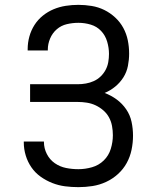

<svg xmlns="http://www.w3.org/2000/svg" viewBox="-20 -763 640 791"><path d="M303 8Q275 8 248 4.5Q221 1 195.5 -9Q170 -19 147.5 -35Q125 -51 109.5 -73.5Q94 -96 86 -122.5Q78 -149 78 -176V-180H161V-178Q161 -152 173 -128.5Q185 -105 206 -90.5Q227 -76 252 -71Q277 -66 303 -66Q331 -66 359 -74Q387 -82 407.5 -102Q428 -122 436.5 -150Q445 -178 445 -206Q445 -225 441.5 -244Q438 -263 429 -279.5Q420 -296 405.5 -308.5Q391 -321 374 -329Q357 -337 338 -340Q319 -343 300 -343H104V-416H300Q317 -416 334 -419Q351 -422 366.5 -429Q382 -436 394.5 -448Q407 -460 415 -475Q423 -490 426 -507Q429 -524 429 -541Q429 -566 421.5 -591.5Q414 -617 396.5 -635.5Q379 -654 354 -661.5Q329 -669 303 -669Q279 -669 255.5 -663.5Q232 -658 214 -642.5Q196 -627 186.5 -604.5Q177 -582 177 -559V-555H94V-561Q94 -587 101 -612.5Q108 -638 122 -660Q136 -682 156.5 -698.5Q177 -715 201 -725Q225 -735 251 -739Q277 -743 303 -743Q330 -743 357.5 -738.5Q385 -734 409.5 -722Q434 -710 454.5 -691Q475 -672 488 -648Q501 -624 506.5 -597Q512 -570 512 -542Q512 -517 507 -491.5Q502 -466 488.5 -444.5Q475 -423 455 -406.5Q435 -390 411 -380Q438 -370 461 -353Q484 -336 500 -312.5Q516 -289 522 -261Q528 -233 528 -204Q528 -175 522 -146Q516 -117 502 -91.5Q488 -66 466 -46Q444 -26 417 -13.5Q390 -1 361 3.5Q332 8 303 8Z"/></svg>

Font: Iosevka Extended
Style: Regular
Weight: 400
Width: 7
Monospace: yes
Designer: Belleve Invis
Foundry: Belleve Invis
Version: Version 32.5.0; ttfautohint (v1.8.4)